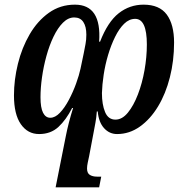

<svg xmlns="http://www.w3.org/2000/svg" viewBox="-20 -566 785 825"><path d="M597 -546Q665 -546 696.5 -503.5Q728 -461 728 -383Q728 -305 710 -234Q692 -163 659 -108.5Q626 -54 581 -22Q536 10 483 10Q450 10 427 -15.5Q404 -41 400 -87H396Q394 -59 390 -38.5Q386 -18 383 -1L363 105Q360 119 357 133Q354 147 354 158Q354 178 366 185.5Q378 193 397 193H415L406 239H219L263 18Q268 -8 276 -39Q284 -70 294 -102H290Q264 -51 231 -20.5Q198 10 148 10Q99 10 69.5 -32.5Q40 -75 40 -156Q40 -223 57 -292Q74 -361 107.5 -418.5Q141 -476 190 -511Q239 -546 302 -546Q417 -546 406 -387H410Q443 -472 490 -509Q537 -546 597 -546ZM299 -491Q273 -491 250.5 -468.5Q228 -446 210 -408.5Q192 -371 179.5 -325.5Q167 -280 160.5 -234Q154 -188 154 -148Q154 -103 165 -81.5Q176 -60 196 -60Q217 -60 237.5 -81.5Q258 -103 276 -137Q294 -171 307 -207Q320 -243 326 -271L340 -338Q344 -359 347.5 -377Q351 -395 351 -417Q351 -452 338 -471.5Q325 -491 299 -491ZM561 -485Q535 -485 513.5 -464Q492 -443 474.5 -407.5Q457 -372 444.5 -330Q432 -288 425.5 -245Q419 -202 418 -166Q418 -117 431.5 -84.5Q445 -52 476 -52Q505 -52 529.5 -82Q554 -112 572.5 -160Q591 -208 601 -264.5Q611 -321 611 -375Q611 -485 561 -485Z"/></svg>

Font: Noto Serif ExtraCondensed SemiBold
Style: Italic
Weight: 600
Width: 2
Italic angle: -12°
Designer: Monotype Design Team
Foundry: Monotype Imaging Inc.
Version: Version 2.013